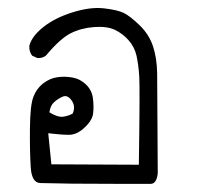

<svg xmlns="http://www.w3.org/2000/svg" viewBox="-20 -301 540 476"><path d="M158.2 154.3Q101.6 153.3 80.1 152.8Q58.6 152.3 56.2 113.8Q53.7 75.2 54.2 18.1Q54.7 -39.1 62.5 -60.1Q70.3 -81.1 86.4 -93.8Q102.5 -106.4 121.1 -109.4Q139.6 -112.3 159.2 -108.9Q178.7 -105.5 193.4 -91.3Q208 -77.1 210.4 -57.1Q212.9 -37.1 210.9 -20Q209 -2.9 189.9 15.1Q170.9 33.2 150.9 33.2Q130.9 33.2 99.6 29.3L107.4 106.4L324.2 107.4Q327.1 -83 325.2 -112.3Q323.2 -141.6 318.4 -163.1Q313.5 -184.6 298.8 -201.2Q284.2 -217.8 264.6 -227.1Q245.1 -236.3 212.9 -233.9Q180.7 -231.4 154.8 -218.3Q128.9 -205.1 93.8 -163.1Q85 -156.2 72.3 -157.2L59.6 -163.1Q51.8 -173.8 52.7 -187.5Q58.6 -210.9 87.4 -233.9Q116.2 -256.8 160.2 -270.5Q204.1 -284.2 237.8 -280.3Q271.5 -276.4 286.6 -269Q301.8 -261.7 325.7 -238.8Q349.6 -215.8 359.4 -186Q369.1 -156.2 369.6 -119.1Q370.1 -82 371.1 128.9Q368.2 154.3 354 154.8Q339.8 155.3 158.2 154.3ZM160.2 -19.5Q168 -37.1 157.7 -51.8Q147.5 -66.4 135.7 -61.5Q124 -56.6 114.3 -47.9Q104.5 -39.1 102.5 -22.5Q123 -9.8 136.7 -11.7Q150.4 -13.7 160.2 -19.5Z"/></svg>

Font: NaikaiFont
Style: Regular
Weight: 400
Version: Version 1.67